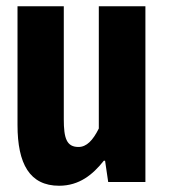

<svg xmlns="http://www.w3.org/2000/svg" viewBox="-20 -582 540 614"><path d="M169 12C234 12 277 -24 312 -68H316L326 0H445V-562H296V-171C277 -133 257 -112 231 -112C193 -112 184 -140 184 -200V-562H36V-182C36 -58 75 12 169 12Z"/></svg>

Font: Noto Sans Mono CJK TC
Style: Bold
Weight: 700
Designer: Ryoko NISHIZUKA 西塚涼子 (kana, bopomofo & ideographs); Paul D. Hunt (Latin, Greek & Cyrillic); Sandoll Communications 산돌커뮤니
Foundry: Adobe
Version: Version 2.004;hotconv 1.0.118;makeotfexe 2.5.65603